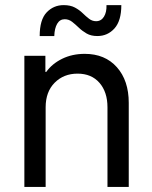

<svg xmlns="http://www.w3.org/2000/svg" viewBox="-20 -738 602 758"><path d="M76.2 0V-517.6H159.2V-454.1H162.6Q185.5 -486.3 225.3 -505.9Q265.1 -525.4 314.5 -525.4Q394.5 -525.4 441.4 -472.7Q488.3 -419.9 488.3 -332V0H404.3V-314.5Q404.3 -374.5 372.8 -410.9Q341.3 -447.3 286.1 -447.3Q231.4 -447.3 195.8 -411.4Q160.2 -375.5 160.2 -314.5V0ZM136.7 -595.7Q136.7 -660.2 164.1 -689Q191.4 -717.8 231.4 -717.8Q257.8 -717.8 275.6 -708.3Q293.5 -698.7 306.4 -686Q319.3 -673.3 331.8 -663.8Q344.2 -654.3 359.4 -654.3Q379.4 -654.3 390.4 -672.1Q401.4 -689.9 400.4 -717.8H459Q459 -655.8 431.9 -625.7Q404.8 -595.7 364.3 -595.7Q339.4 -595.7 322 -605.7Q304.7 -615.7 291 -628.9Q277.3 -642.1 264.4 -652.1Q251.5 -662.1 235.4 -662.1Q216.3 -662.1 205.8 -644.3Q195.3 -626.5 194.3 -595.7Z"/></svg>

Font: Reddit Mono
Style: Regular
Weight: 400
Monospace: yes
Designer: Stephen Hutchings
Foundry: Reddit
Version: Version 1.014; ttfautohint (v1.8.4.7-5d5b)